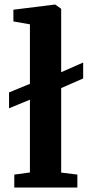

<svg xmlns="http://www.w3.org/2000/svg" viewBox="-20 -840 412 860"><path d="M44 0V-58L114 -67.5V-393.5L20.5 -355V-426L114 -464.5V-731L40 -744V-796.5L224.5 -819.5H227.5L254 -800.5V-516.5L352.5 -560V-488.5L254 -445.5V-67L326.5 -58V0Z"/></svg>

Font: Merriweather 24pt
Style: Bold
Weight: 700
Designer: Eben Sorkin
Foundry: Eben Sorkin
Version: Version 2.100